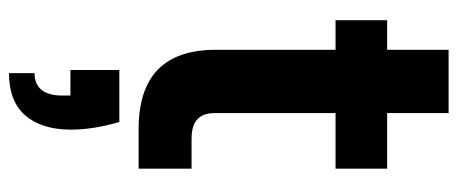

<svg xmlns="http://www.w3.org/2000/svg" viewBox="-316 -415 1020 428"><g transform="rotate(90 194.0 -201.0)"><path d="M356 -439C356 -439 356 -554 356 -554C356 -554 232 -554 232 -554C232 -554 232 -691 232 -691C232 -691 91 -691 91 -691C91 -691 91 -554 91 -554C91 -554 25 -554 25 -554C25 -554 25 -439 25 -439C25 -439 91 -439 91 -439C91 -439 91 -172 91 -172C91 -172 91 -172 91 -172C91 -57 150 0 268 0C268 0 356 0 356 0C356 0 356 -118 356 -118C356 -118 291 -118 291 -118C291 -118 291 -118 291 -118C270 -118 255 -122 246 -131C237 -139 232 -152 232 -171C232 -171 232 -439 232 -439C232 -439 356 -439 356 -439ZM136 43C136 43 136 152 136 152C136 152 193 152 193 152C193 152 193 170 193 170C193 170 193 170 193 170C193 211 176 232 143 232C143 232 143 289 143 289C143 289 143 289 143 289C184 289 216 277 237 253C258 229 269 195 269 151C269 151 269 151 269 151C269 117 263 81 252 43C252 43 136 43 136 43Z"/></g></svg>

Font: Girnar Poppins
Style: SemiBold
Weight: 500
Designer: Ninad Kale (Devanagari), Jonny Pinhorn (Latin)
Foundry: Indian Type Foundry
Version: ""